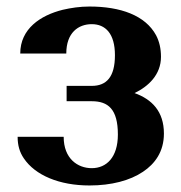

<svg xmlns="http://www.w3.org/2000/svg" viewBox="-20 -558 553 588"><path d="M34 -139C34 -113 40 -92 53 -73C88 -21 162 10 254 10C321 10 378 -5 418 -32C454 -56 482 -93 482 -149C482 -217 445 -254 392 -273C434 -293 473 -329 473 -384C473 -409 468 -431 458 -450C425 -511 349 -538 254 -538C225 -538 198 -534 172 -528C104 -511 42 -470 42 -394H183C183 -458 220 -484 261 -484C303 -484 332 -455 332 -389C332 -322 306 -295 261 -295H184V-248H261C311 -248 341 -224 341 -146C341 -76 306 -43 261 -43C218 -43 175 -72 175 -139Z"/></svg>

Font: Aerodynamic
Style: Regular
Weight: 500
Designer: Google
Version: Version 2.000980; 2014